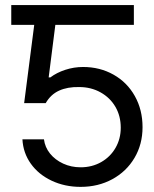

<svg xmlns="http://www.w3.org/2000/svg" viewBox="-20 -727 607 757"><path d="M177.7 -628.9H24.4V-707H177.7ZM68.4 -177.7H153.3Q157.2 -146.5 177.2 -121.6Q197.3 -96.7 229 -82Q260.7 -67.4 297.9 -67.4Q342.8 -67.4 378.9 -87.9Q415 -108.4 435.5 -144Q456.1 -179.7 456.1 -223.6Q456.1 -269.5 435.1 -305.7Q414.1 -341.8 376.5 -362.8Q338.9 -383.8 292 -383.8Q246.1 -384.8 212.9 -369.6Q179.7 -354.5 160.2 -320.3H75.2L125 -707H507.8V-628.9H198.2L171.9 -421.9H178.7Q203.1 -440.4 237.3 -451.7Q271.5 -462.9 307.6 -462.9Q374 -462.9 427.7 -432.6Q481.4 -402.3 511.7 -348.1Q542 -293.9 542 -225.6Q542 -158.2 510.3 -104.5Q478.5 -50.8 422.9 -20.5Q367.2 9.8 297.9 9.8Q235.4 9.8 183.6 -14.6Q131.8 -39.1 101.6 -81.5Q71.3 -124 68.4 -177.7Z"/></svg>

Font: Pretendard Std Variable
Style: Regular
Weight: 400
Designer: Base glyphs from Inter by Rasmus Andersson; Hangeul glyphs from Noto Sans CJK(Source Han Sans) by Jang Soo-young and Kan
Foundry: Kil Hyung-jin
Version: Version 1.309;Glyphs 3.2 (3225)